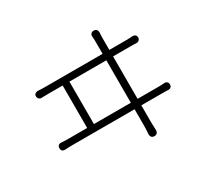

<svg xmlns="http://www.w3.org/2000/svg" viewBox="-155 -981 1311 1230"><g transform="rotate(-30 500.0 -366.0)"><path d="M131 -577Q131 -588 139 -594.5Q147 -601 158 -601Q172 -600 184.5 -599.5Q197 -599 214 -599H637V-690Q637 -701 636.5 -709.5Q636 -718 635 -729Q634 -740 641 -748Q648 -756 660 -756H663Q675 -756 682 -748Q689 -740 689 -729Q688 -717 687.5 -707.5Q687 -698 687 -690V-599H810Q827 -599 837.5 -599.5Q848 -600 861 -601Q872 -601 879.5 -594.5Q887 -588 887 -575Q887 -565 879.5 -557.5Q872 -550 861 -550Q847 -551 834 -551Q821 -551 810 -551H687V-237H836Q852 -237 862.5 -237.5Q873 -238 885 -239Q897 -240 905 -233Q913 -226 913 -214V-213Q913 -201 905 -194Q897 -187 885 -188Q872 -189 859.5 -189Q847 -189 836 -189H687V-71Q687 -64 687.5 -46Q688 -28 689 -4Q689 8 682 16Q675 24 662 24H660Q648 24 641 16Q634 8 634 -4Q636 -27 636.5 -45Q637 -63 637 -69V-189H177Q160 -189 148 -188.5Q136 -188 122 -187Q95 -187 95 -213V-214Q95 -226 102.5 -233Q110 -240 122 -239Q136 -238 148 -237.5Q160 -237 177 -237H314V-551H214Q197 -551 184.5 -550.5Q172 -550 158 -550Q147 -549 139 -557Q131 -565 131 -577ZM637 -237V-551H364V-237Z"/></g></svg>

Font: Chiron GoRound TC L
Style: Regular
Weight: 300
Designer: Ryoko NISHIZUKA 西塚涼子 (kana, bopomofo & ideographs); Paul D. Hunt (Latin, Greek & Cyrillic); Sandoll Communications 산돌커뮤니
Foundry: Adobe
Version: Version 1.000;hotconv 1.1.1;makeotfexe 2.6.0